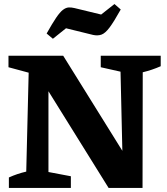

<svg xmlns="http://www.w3.org/2000/svg" viewBox="-20 -931 826 951"><path d="M479 -655H776V-603Q733 -584 687 -573L686 0H518L220 -479V-79L331 -58V0H24V-52Q66 -71 110 -81L122 -571L22 -598V-655H293L586 -184L577 -576L479 -598ZM242 -739 211 -765Q239 -815 258 -843Q277 -871 291.5 -882Q306 -893 319.5 -894Q333 -895 349 -891L481 -859L547 -911L578 -884Q544 -823 522.5 -794.5Q501 -766 482.5 -759.5Q464 -753 441 -758L307 -791Z"/></svg>

Font: Piazzolla SC
Style: Bold
Weight: 700
Designer: Juan Pablo del Peral
Foundry: Huerta Tipografica
Version: Version 1.330